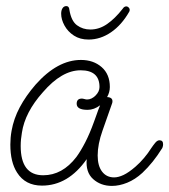

<svg xmlns="http://www.w3.org/2000/svg" viewBox="-20 -604 556 631"><path d="M348 7Q311 7 286 -15.5Q261 -38 265 -81Q204 6 118 6Q63 6 36 -37Q14 -71 14 -129Q14 -140 15 -151.5Q16 -163 18 -174Q25 -214 45 -251.5Q65 -289 97 -326Q169 -407 246 -407Q287 -407 314 -383.5Q341 -360 341 -318Q341 -301 332 -285Q353 -284 349 -266L317 -175Q301 -130 301 -93Q301 -59 315.5 -40Q330 -21 355 -21Q369 -21 386 -29Q403 -37 425 -56Q440 -69 453.5 -85Q467 -101 477 -117Q483 -126 490 -134.5Q497 -143 504 -143Q516 -143 516 -130Q516 -125 514.5 -120.5Q513 -116 511 -114Q498 -93 482 -73Q466 -53 448 -36Q424 -14 398 -3.5Q372 7 348 7ZM48 -124Q48 -28 122 -28Q185 -28 231 -88Q245 -107 260 -136Q275 -165 289 -204Q293 -214 297.5 -227.5Q302 -241 309 -258Q289 -243 268 -243Q232 -243 232 -263Q232 -280 249 -280Q252 -280 257.5 -278.5Q263 -277 266 -277Q281 -277 294 -290Q307 -303 307 -318Q307 -373 245 -373Q183 -373 121 -301Q62 -235 52 -168Q50 -157 49 -146Q48 -135 48 -124ZM271 -474Q243 -474 223 -487Q203 -500 192 -520Q181 -540 181 -559Q181 -570 185.5 -577Q190 -584 198 -584Q207 -584 208 -572Q214 -535 233 -521Q252 -507 277 -507Q306 -507 332 -525Q358 -543 383 -575Q388 -583 395 -583Q400 -583 404 -578Q408 -573 405 -566Q380 -522 345 -498Q310 -474 271 -474Z"/></svg>

Font: Send Flowers
Style: Regular
Weight: 400
Designer: Robert E. Leuschke
Foundry: Robert E. Leuschke
Version: Version 1.010; ttfautohint (v1.8.4.7-5d5b)